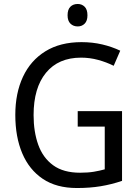

<svg xmlns="http://www.w3.org/2000/svg" viewBox="-20 -936 701 966"><path d="M371 -377H594V-26Q541 -8 486.5 1Q432 10 367 10Q264 10 195.5 -36Q127 -82 92 -164.5Q57 -247 57 -358Q57 -467 95.5 -549.5Q134 -632 208.5 -678Q283 -724 390 -724Q445 -724 494 -712.5Q543 -701 585 -681L552 -605Q516 -623 474 -634.5Q432 -646 388 -646Q274 -646 211.5 -570Q149 -494 149 -357Q149 -273 172.5 -207.5Q196 -142 247.5 -104.5Q299 -67 383 -67Q423 -67 452.5 -72Q482 -77 507 -84V-299H371ZM371 -916Q392 -916 406 -902Q420 -888 420 -859Q420 -831 406 -817Q392 -803 371 -803Q349 -803 334.5 -817Q320 -831 320 -859Q320 -888 334 -902Q348 -916 371 -916Z"/></svg>

Font: Noto Sans Hebrew SemiCondensed
Style: Regular
Weight: 400
Width: 4
Designer: Monotype Design Team
Foundry: Monotype Imaging Inc.
Version: Version 2.004; ttfautohint (v1.8.4.7-5d5b)